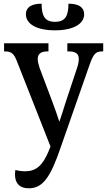

<svg xmlns="http://www.w3.org/2000/svg" viewBox="-20 -770 579 1038"><path d="M277 -606C375 -606 435 -640 435 -693C435 -731 405 -750 350 -750C350 -685 334 -652 277 -652C222 -652 205 -685 205 -750C149 -750 120 -730 120 -693C120 -640 179 -606 277 -606ZM135 248C211 248 252 190 307 30L463 -416C485 -480 498 -492 532 -492H538V-536H344V-492H351C388 -492 406 -480 406 -451C406 -436 402 -418 396 -401L333 -211C324 -180 315 -154 301 -112C286 -157 274 -191 260 -228L194 -403C188 -422 184 -437 184 -451C184 -477 199 -492 236 -492H242V-536H2V-492H6C41 -492 55 -481 71 -440L253 22L243 47C210 127 173 156 116 156C100 156 83 154 63 149C62 158 61 165 61 173C61 222 87 248 135 248Z"/></svg>

Font: Noto Serif SemiCondensed Medium
Style: Regular
Weight: 500
Width: 4
Designer: Monotype Design Team
Foundry: Monotype Imaging Inc.
Version: Version 2.014